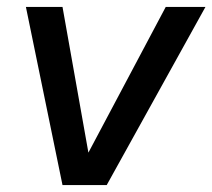

<svg xmlns="http://www.w3.org/2000/svg" viewBox="-20 -536 615 556"><path d="M289 0H161L55 -516H161L236 -94L460 -516H575Z"/></svg>

Font: Creato Display Medium
Style: Italic
Weight: 500
Italic angle: -10°
Version: Version 1.000